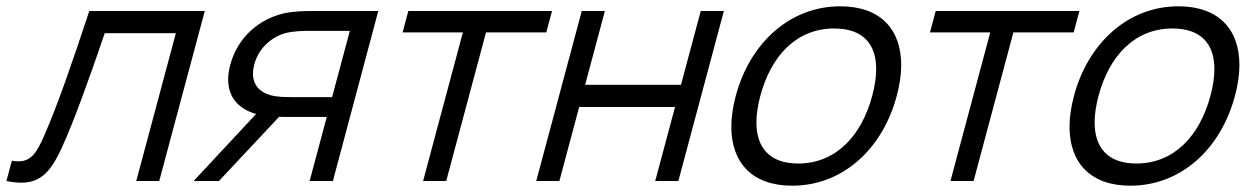

<svg xmlns="http://www.w3.org/2000/svg" viewBox="-72 -575 3983 610"><path d="M-51.6 0C-34.2 3.6 -18.6 5.4 -4.6 5.4C58.7 5.4 90 -31.6 123.9 -104.5C160.4 -183 212.9 -328.5 260.7 -469.5H486.7L360.9 0H433.9L578.6 -540H211.6C155.1 -368.5 111.2 -242 68.6 -144.5C46.2 -93.2 28.5 -62.4 -13.6 -62.4C-19.9 -62.4 -26.8 -63.1 -34.3 -64.5Z M985.7 0 1129.8 -540H923.3C899.3 -540 863.8 -540 829.8 -532.5C755.3 -515.5 683.9 -460 659.7 -369.5C655 -352.3 652.9 -336.5 652.9 -322.1C652.9 -263 689.3 -227.5 741.7 -213L543.2 0H623.7L814.8 -204C823.2 -203.5 831.7 -203.5 840.2 -203.5H966.2L911.7 0ZM853.1 -266.5C835.6 -266.5 810.1 -266.5 787.7 -272.5C754 -281.7 731.7 -304.5 731.7 -341.1C731.7 -350 733.1 -359.8 735.9 -370.5C751.3 -428 797.8 -459.5 833.5 -469.5C860.3 -476.5 893 -477 909.5 -477H1039.5L983.1 -266.5Z M1272.2 0H1345.7L1472.1 -472H1663.6L1681.8 -540H1225.3L1207.1 -472H1398.6Z M1631.7 0H1705.2L1768.1 -235H2072.6L2009.7 0H2083.2L2227.8 -540H2154.3L2091.5 -305.5H1787L1849.8 -540H1776.3Z M2444.6 15C2604.6 15 2731.6 -100.5 2777.1 -270.5C2786.5 -305.6 2791.2 -338.5 2791.2 -368.6C2791.2 -481.7 2725.3 -555 2597.4 -555C2439.4 -555 2311.2 -440.5 2265.6 -270.5C2256.2 -235.3 2251.5 -202.3 2251.5 -172.1C2251.5 -58.6 2317.5 15 2444.6 15ZM2463.5 -55.5C2374.3 -55.5 2331.2 -104.9 2331.2 -186C2331.2 -211.3 2335.4 -239.6 2343.6 -270.5C2377.4 -396.5 2457.5 -484.5 2578.5 -484.5C2669 -484.5 2711.7 -435.9 2711.7 -355.5C2711.7 -330.2 2707.5 -301.7 2699.1 -270.5C2665 -143 2583.5 -55.5 2463.5 -55.5Z M2947.7 0H3021.2L3147.6 -472H3339.1L3357.3 -540H2900.8L2882.6 -472H3074.1Z M3519.1 15C3679.1 15 3806.1 -100.5 3851.6 -270.5C3861 -305.6 3865.7 -338.5 3865.7 -368.6C3865.7 -481.7 3799.8 -555 3671.9 -555C3513.9 -555 3385.7 -440.5 3340.1 -270.5C3330.7 -235.3 3326 -202.3 3326 -172.1C3326 -58.6 3392 15 3519.1 15ZM3538 -55.5C3448.8 -55.5 3405.7 -104.9 3405.7 -186C3405.7 -211.3 3409.9 -239.6 3418.1 -270.5C3451.9 -396.5 3532 -484.5 3653 -484.5C3743.5 -484.5 3786.2 -435.9 3786.2 -355.5C3786.2 -330.2 3782 -301.7 3773.6 -270.5C3739.5 -143 3658 -55.5 3538 -55.5Z"/></svg>

Font: Manrope
Style: RegularItalic
Weight: 400
Italic angle: -15°
Designer: Mikhail Sharanda
Foundry: Mikhail Sharanda
Version: Version 4.502;hotconv 1.0.109;makeotfexe 2.5.65596